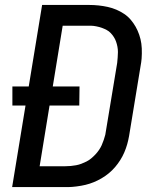

<svg xmlns="http://www.w3.org/2000/svg" viewBox="-20 -755 640 775"><path d="M29 0 83 -329H30V-406H96L150 -735H340Q359 -735 378 -733Q397 -731 415 -727Q433 -723 449.5 -716Q466 -709 481 -699Q496 -689 507.5 -675.5Q519 -662 527.5 -647Q536 -632 542 -614.5Q548 -597 550.5 -579Q553 -561 552.5 -538.5Q552 -516 550 -504L501 -206Q498 -189 493.5 -173Q489 -157 482 -140.5Q475 -124 465.5 -109Q456 -94 444.5 -80.5Q433 -67 419 -55.5Q405 -44 389.5 -35Q374 -26 358 -19.5Q342 -13 325.5 -9Q309 -5 289.5 -2.5Q270 0 259 0ZM140 -84H244Q255 -84 265.5 -85Q276 -86 287 -88Q298 -90 308.5 -94Q319 -98 329 -103Q339 -108 348 -115.5Q357 -123 365 -131.5Q373 -140 379.5 -149.5Q386 -159 390.5 -169Q395 -179 399 -191Q403 -203 405 -211L453 -501Q454 -512 455 -523Q456 -534 456 -545Q456 -556 454 -566.5Q452 -577 448.5 -587Q445 -597 439.5 -605.5Q434 -614 427 -621.5Q420 -629 410.5 -634Q401 -639 391.5 -642.5Q382 -646 369.5 -648.5Q357 -651 350 -651H233L193 -406H301L300 -329H180Z"/></svg>

Font: Iosevka Aile Medium Oblique
Style: Regular
Weight: 500
Italic angle: -9°
Designer: Belleve Invis
Foundry: Belleve Invis
Version: Version 31.1.0; ttfautohint (v1.8.4)